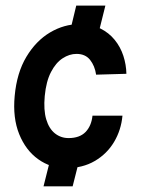

<svg xmlns="http://www.w3.org/2000/svg" viewBox="-20 -585 517 684"><path d="M229.9 -475 251.6 -565H355.4L333 -475ZM135.1 78.7 157.6 -11H261.5L238.8 78.7ZM215.2 14Q160.6 14 116.2 -17.7Q71.8 -49.3 48.4 -107.1Q25 -165 32.3 -243Q39.8 -325.6 74 -382.6Q108.2 -439.6 158.3 -469.4Q208.5 -499.1 263.8 -499.1Q305.9 -499.1 336.9 -483.8Q367.9 -468.5 388.6 -443Q409.2 -417.6 419.5 -386Q429.7 -354.4 430.3 -322.1L322.4 -319Q317.8 -350.4 300.9 -371.7Q283.9 -393 252.6 -393Q227.1 -393 203 -377.2Q178.9 -361.5 161.7 -328.4Q144.4 -295.4 139.4 -243Q134.8 -193.2 144.7 -159.8Q154.7 -126.5 175.7 -109.8Q196.8 -93.1 224.3 -93.1Q263.6 -93.1 284.7 -114.7Q305.7 -136.4 309.5 -173H416.3Q411.6 -121.7 386.3 -79.2Q360.9 -36.7 317.5 -11.4Q274.2 14 215.2 14Z"/></svg>

Font: Karla
Style: Italic
Weight: 400
Italic angle: -8°
Designer: Jonathan Pinhorn
Version: Version 2.004;gftools[0.9.33]